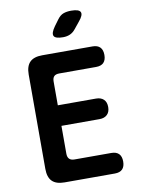

<svg xmlns="http://www.w3.org/2000/svg" viewBox="-101 -1018 802 1086"><g transform="rotate(-10 300.0 -475.0)"><path d="M218 -436H437Q465 -436 481 -421Q497 -406 497 -377Q497 -349 481 -333.5Q465 -318 437 -318H218V-158Q218 -138 228 -128Q238 -118 258 -118H469Q498 -118 512.5 -103Q527 -88 527 -59Q527 -30 512.5 -15Q498 0 469 0H180Q132 0 109 -23Q86 -46 86 -94V-636Q86 -684 109 -707Q132 -730 180 -730H469Q498 -730 512.5 -715Q527 -700 527 -671Q527 -642 512.5 -627Q498 -612 469 -612H258Q237 -612 227.5 -602.5Q218 -593 218 -572ZM315 -810Q270 -810 262 -827Q254 -844 280 -880L305 -914Q321 -936 340 -943Q359 -950 385 -950Q430 -950 438 -932.5Q446 -915 417 -881L387 -844Q373 -826 355 -818Q337 -810 315 -810Z"/></g></svg>

Font: Maple Mono Normal NL
Style: Bold
Weight: 700
Monospace: yes
Designer: subframe7536
Version: Version 7.000